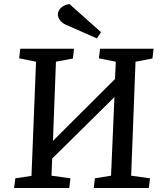

<svg xmlns="http://www.w3.org/2000/svg" viewBox="-20 -945 809 965"><path d="M487.8 -783.2 466.8 -752 313 -819.8Q292.5 -828.6 281.7 -842.8Q271 -856.9 271 -872.1Q271 -890.6 286.1 -905.3Q301.3 -919.9 329.1 -924.8ZM555.2 -457 242.2 -147.9 238.8 -62 334 -48.8 328.1 0H50.8L57.1 -48.8L138.2 -61L161.1 -634.8L76.2 -651.9L82 -700.2H352.1L346.2 -650.9L261.2 -634.8L246.1 -236.8L558.1 -547.9L562 -634.8L477.1 -651.9L482.9 -700.2H752L746.1 -650.9L661.1 -634.8L639.2 -62L733.9 -48.8L728 0H451.2L457 -48.8L538.1 -62Z"/></svg>

Font: Literata Book Medium
Style: Italic
Weight: 500
Italic angle: -3°
Designer: Latin by Veronika Burian and Jose Scaglione. Greek by Irene Vlachou. Cyrillic by Vera Evstafieva
Foundry: TypeTogether
Version: Version 1.003;PS 001.003;hotconv 1.0.88;makeotf.lib2.5.64775